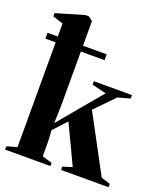

<svg xmlns="http://www.w3.org/2000/svg" viewBox="-148 -919 882 1020"><g transform="rotate(20 293.0 -409.0)"><path d="M1.5 0V-18.5L59 -35V-733.5L0 -753V-771L158 -817.5H177L201.5 -799.5V-322.5L198.5 -221.5L401 -463.5L320.5 -483V-502.5H535.5V-483L467 -464L362.5 -356.5L535 -35L586 -19V0H319L316.5 -18.5L371 -35L266.5 -255.5L198 -181L201.5 -117.5V-35L257.5 -18V0ZM1 -660H335.5V-627H1Z"/></g></svg>

Font: Merriweather 144pt
Style: Bold
Weight: 700
Version: Version 2.100